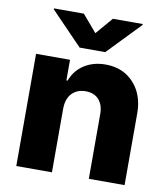

<svg xmlns="http://www.w3.org/2000/svg" viewBox="-86 -846 805 919"><g transform="rotate(10 317.0 -387.0)"><path d="M228.5 -311V0H55.2V-545.4H220.2V-445.3H226.1Q244.6 -495.6 288.1 -523.9Q332.5 -552.7 392.1 -552.7Q449.2 -552.7 492.2 -526.9Q534.7 -500 558.1 -455.1Q582 -407.7 581.5 -347.7V0H407.7V-313.5Q408.2 -357.9 384.8 -384.8Q361.3 -410.2 320.3 -410.2Q293 -410.2 272.5 -398.4Q250.5 -385.3 240.2 -364.3Q229 -342.3 228.5 -311ZM101.6 -774.4H247.1L317.4 -691.9L388.2 -774.4H533.2V-770L379.9 -610.8H255.4L101.6 -770Z"/></g></svg>

Font: My Font
Style: Regular
Weight: 500
Designer: Rasmus Andersson
Foundry: rsms
Version: Version 0.001